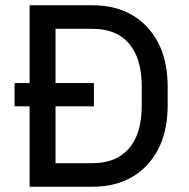

<svg xmlns="http://www.w3.org/2000/svg" viewBox="-20 -706 715 726"><path d="M330 -686Q460 -686 537 -603Q614 -520 614 -378V-308Q614 -166 537 -83Q460 0 330 0H92V-304H35V-392H92V-686ZM516 -308V-378Q516 -484 468.5 -540.5Q421 -597 330 -597H190V-392H335V-304H190V-89H330Q419 -89 467.5 -144.5Q516 -200 516 -308Z"/></svg>

Font: Chivo
Style: Regular
Weight: 400
Designer: Hector Gatti
Foundry: Omnibus-Type
Version: Version 1.007;PS 001.007;hotconv 1.0.88;makeotf.lib2.5.64775